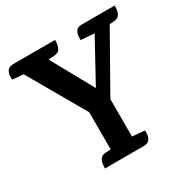

<svg xmlns="http://www.w3.org/2000/svg" viewBox="-156 -825 947 965"><g transform="rotate(-30 317.5 -342.5)"><path d="M380 -328V0H255V-331ZM381 -71 452 -65Q453 -60 452 -44Q451 -28 441.5 -14Q432 0 407 0H182Q183 -5 183.5 -20.5Q184 -36 193 -51Q202 -66 226 -67L255 -69ZM36 -665 179 -673 366 -334 301 -293 509 -673 601 -679 364 -260H269ZM482 -614 399 -620Q399 -625 399.5 -641Q400 -657 409.5 -671Q419 -685 444 -685H634Q634 -680 633 -664.5Q632 -649 623.5 -634.5Q615 -620 590 -618L564 -616ZM66 -614 1 -620Q1 -625 1.5 -641Q2 -657 11.5 -671Q21 -685 46 -685H288Q288 -680 287 -664.5Q286 -649 277 -634.5Q268 -620 244 -618L212 -616Z"/></g></svg>

Font: Karma Variable Light
Style: Regular
Weight: 300
Designer: Joana Correia
Foundry: Indian Type Foundry
Version: Version 3.000